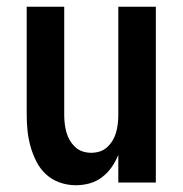

<svg xmlns="http://www.w3.org/2000/svg" viewBox="-20 -540 540 568"><path d="M204 8Q180 8 157 0Q134 -8 116.5 -24Q99 -40 88 -61.5Q77 -83 70.5 -106Q64 -129 61.5 -152.5Q59 -176 59 -200V-520H170V-200Q170 -187 171.5 -174Q173 -161 176.5 -148.5Q180 -136 186.5 -125Q193 -114 202.5 -105Q212 -96 224.5 -92Q237 -88 250 -88Q263 -88 275.5 -92Q288 -96 297.5 -105Q307 -114 313.5 -125Q320 -136 323.5 -148.5Q327 -161 328.5 -174Q330 -187 330 -200V-520H441V0H330V-82Q322 -62 310 -45Q298 -28 281.5 -15.5Q265 -3 245 2.5Q225 8 204 8Z"/></svg>

Font: Iosevka SS04
Style: Bold
Weight: 700
Monospace: yes
Designer: Belleve Invis
Foundry: Belleve Invis
Version: Version 19.0.0; ttfautohint (v1.8.4)